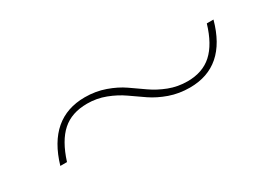

<svg xmlns="http://www.w3.org/2000/svg" viewBox="-20 -535 518 379"><g transform="rotate(-30 239.0 -345.5)"><path d="M455.1 -395Q429.7 -301.8 348.1 -301.8Q323.7 -301.8 302.2 -309.3Q280.8 -316.9 264.6 -327.9Q248.5 -338.9 232.9 -349.9Q217.3 -360.8 197.5 -368.4Q177.7 -376 155.8 -376Q120.6 -376 98.9 -356.7Q77.1 -337.4 64 -295.9H48.8Q76.2 -389.2 158.2 -389.2Q182.6 -389.2 204.1 -381.6Q225.6 -374 241.5 -363Q257.3 -352.1 272.9 -341.1Q288.6 -330.1 308.3 -322.5Q328.1 -314.9 350.1 -314.9Q384.8 -314.9 406.2 -334.5Q427.7 -354 439.9 -395Z"/></g></svg>

Font: Human Sans Thin
Style: Italic
Weight: 100
Italic angle: -8°
Designer: Tim Radville
Foundry: Continuum
Version: Version 1.000;FEAKit 1.0